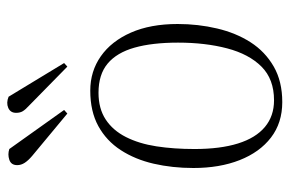

<svg xmlns="http://www.w3.org/2000/svg" viewBox="-156 -638 808 536"><g transform="rotate(-90 248.0 -370.0)"><path d="M231 14Q173 14 132 -17.5Q91 -49 69 -105Q47 -161 47 -234Q47 -293 59 -345Q71 -397 97 -437Q123 -477 164 -499.5Q205 -522 263 -522Q317 -522 359 -492.5Q401 -463 425 -408.5Q449 -354 449 -278Q449 -221 436.5 -168Q424 -115 398 -74.5Q372 -34 330.5 -10Q289 14 231 14ZM236 -9Q295 -9 330 -44Q365 -79 381 -140Q397 -201 397 -277Q397 -349 383 -398.5Q369 -448 338.5 -473.5Q308 -499 257 -499Q213 -499 182.5 -479Q152 -459 133.5 -422.5Q115 -386 107.5 -337.5Q100 -289 100 -231Q100 -159 115.5 -109.5Q131 -60 161.5 -34.5Q192 -9 236 -9ZM221 -693Q210 -703 205.5 -710.5Q201 -718 201 -729Q201 -745 215 -751Q229 -757 246 -750L340 -595L330 -586ZM81 -684Q68 -695 61.5 -705Q55 -715 55 -726Q55 -743 70 -748Q85 -753 100 -748L209 -595L199 -586Z"/></g></svg>

Font: Literata 60pt ExtraLight
Style: Italic
Weight: 250
Italic angle: -2°
Designer: Latin by Veronika Burian and Jose Scaglione. Greek by Irene Vlachou. Cyrillic by Vera Evstafieva
Foundry: TypeTogether
Version: Version 3.103;gftools[0.9.29]